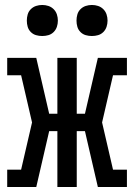

<svg xmlns="http://www.w3.org/2000/svg" viewBox="-20 -753 540 773"><path d="M9 0V-70H65L109 -260L65 -450H9V-520H126L178 -295H211V-520H289V-295H322L374 -520H491V-450H435L391 -260L435 -70H491V0H374L322 -225H289V0H211V-225H178L126 0ZM350 -608Q337 -608 325 -611.5Q313 -615 304 -624Q295 -633 291.5 -645Q288 -657 288 -670Q288 -683 291.5 -695Q295 -707 304 -716Q313 -725 325 -729Q337 -733 350 -733Q363 -733 375 -729Q387 -725 396 -716Q405 -707 409 -695Q413 -683 413 -670Q413 -657 409 -645Q405 -633 396 -624Q387 -615 375 -611.5Q363 -608 350 -608ZM150 -608Q137 -608 125 -611.5Q113 -615 104 -624Q95 -633 91.5 -645Q88 -657 88 -670Q88 -683 91.5 -695Q95 -707 104 -716Q113 -725 125 -729Q137 -733 150 -733Q163 -733 175 -729Q187 -725 196 -716Q205 -707 209 -695Q213 -683 213 -670Q213 -657 209 -645Q205 -633 196 -624Q187 -615 175 -611.5Q163 -608 150 -608Z"/></svg>

Font: Iosevka Gothic
Style: Regular
Weight: 400
Monospace: yes
Designer: Belleve Invis
Foundry: Belleve Invis
Version: Version 15.5.1; ttfautohint (v1.8.4)